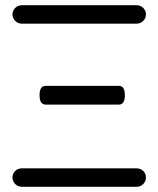

<svg xmlns="http://www.w3.org/2000/svg" viewBox="-20 -714 609 738"><path d="M541 -659C541 -678 525 -694 505 -694H64C44 -694 28 -678 28 -659C28 -639 44 -623 64 -623H505C525 -623 541 -639 541 -659ZM460 -348C460 -372 452 -384 437 -384H155C140 -384 132 -372 132 -348C132 -324 140 -312 155 -312H437C452 -312 460 -324 460 -348ZM541 -32C541 -52 525 -67 505 -67H64C44 -67 28 -52 28 -32C28 -12 44 4 64 4H505C525 4 541 -12 541 -32Z"/></svg>

Font: GFS Decker
Style: Normal
Weight: 400
Foundry: George D. Matthiopoulos
Version: Version 1.000